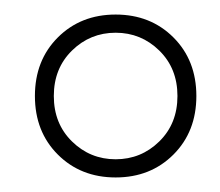

<svg xmlns="http://www.w3.org/2000/svg" viewBox="-20 -732 302 264"><path d="M28 -600Q28 -551 59.5 -519.5Q91 -488 139 -488Q187 -488 218.5 -519.5Q250 -551 250 -600Q250 -649 218.5 -680.5Q187 -712 139 -712Q91 -712 59.5 -680.5Q28 -649 28 -600ZM54 -600Q54 -638 79 -662.5Q104 -687 139 -687Q174 -687 199 -662.5Q224 -638 224 -600Q224 -562 199 -537.5Q174 -513 139 -513Q104 -513 79 -537.5Q54 -562 54 -600Z"/></svg>

Font: SpinnyJost
Style: Regular
Weight: 300
Version: Version 3.710